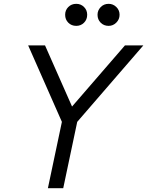

<svg xmlns="http://www.w3.org/2000/svg" viewBox="-20 -982 768 1002"><path d="M378 -847Q353 -847 336.5 -863.5Q320 -880 320 -905Q320 -929 336.5 -945.5Q353 -962 378 -962Q402 -962 418.5 -945.5Q435 -929 435 -905Q435 -880 418.5 -863.5Q402 -847 378 -847ZM547 -847Q522 -847 505.5 -863.5Q489 -880 489 -905Q489 -928 505.5 -945Q522 -962 547 -962Q570 -962 587 -945.5Q604 -929 604 -905Q604 -881 587 -864Q570 -847 547 -847ZM632 -745H728L383 -346L310 0H230L303 -346L127 -745H215L356 -426Z"/></svg>

Font: Plus Jakarta Display Light
Style: Italic
Weight: 300
Italic angle: -12°
Designer: Gumpita Rahayu
Foundry: Tokotype Studio
Version: Version 1.000;hotconv 1.0.109;makeotfexe 2.5.65596